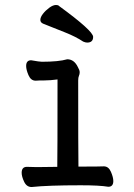

<svg xmlns="http://www.w3.org/2000/svg" viewBox="-20 -739 540 771"><path d="M107 12Q87 12 77 -9Q67 -30 67 -45Q67 -69 88 -69L128 -68L210 -69Q211 -110 211 -420Q181 -416 158 -416Q135 -416 123 -415Q104 -415 94.5 -437Q85 -459 85 -474Q85 -497 105 -497Q139 -491 148 -491Q216 -491 250 -501Q278 -501 293 -469Q300 -457 300 -449Q300 -441 297 -434.5Q294 -428 294 -416Q294 -129 295 -70Q384 -70 397 -71Q416 -71 425.5 -49Q435 -27 435 -12Q435 11 415 11Q380 5 304 5Q172 5 107 12ZM330 -568Q323 -568 314 -572Q284 -592 241 -609Q198 -626 153 -644Q142 -649 142 -659Q142 -670 152.5 -683.5Q163 -697 178 -708Q193 -719 205 -719Q214 -719 217 -715Q354 -615 354 -591Q354 -568 330 -568Z"/></svg>

Font: LXGW WenKai Mono TC
Style: Bold
Weight: 700
Designer: LXGW / Fontworks Inc.
Foundry: LXGW / Fontworks Inc.
Version: Version 1.330